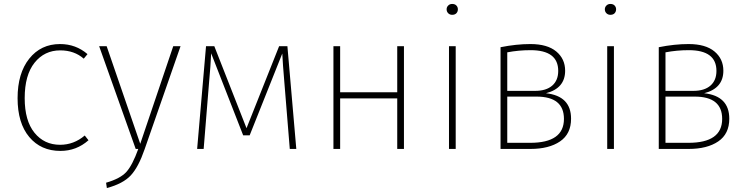

<svg xmlns="http://www.w3.org/2000/svg" viewBox="-20 -754 3781 972"><path d="M284 -531Q364 -531 423 -480L404 -457Q356 -499 285 -499Q205 -499 155 -436.5Q105 -374 105 -257Q105 -143 154.5 -82Q204 -21 284 -21Q354 -21 409 -68L428 -44Q367 10 286 10Q187 10 128 -60.5Q69 -131 69 -257Q69 -383 128 -457Q187 -531 284 -531Z M894 -520 712 2Q681 92 642 134Q603 176 521 198L517 171Q590 150 620.5 115.5Q651 81 680 0H667L482 -520H520L690 -26L857 -520Z M1435 -520 1480 0H1447L1419 -344Q1412 -425 1409 -483L1244 -69H1211L1049 -484Q1046 -418 1039 -344L1011 0H978L1023 -520H1065L1228 -105L1393 -520Z M1991 0V-256H1702V0H1668V-520H1702V-287H1991V-520H2025V0Z M2269 -734Q2283 -734 2290.5 -726Q2298 -718 2298 -707Q2298 -695 2290.5 -687Q2283 -679 2269 -679Q2257 -679 2249 -687Q2241 -695 2241 -707Q2241 -718 2249 -726Q2257 -734 2269 -734ZM2287 -520V0H2253V-520Z M2744 -282Q2871 -268 2871 -153Q2871 -76 2815 -38Q2759 0 2665 0H2514V-515Q2594 -531 2665 -531Q2751 -531 2796 -493.5Q2841 -456 2841 -396Q2841 -307 2744 -282ZM2666 -500Q2605 -500 2548 -489V-294H2689Q2745 -294 2775.5 -320.5Q2806 -347 2806 -395Q2806 -500 2666 -500ZM2664 -31Q2835 -31 2835 -152Q2835 -265 2696 -265H2548V-31Z M3070 -734Q3084 -734 3091.5 -726Q3099 -718 3099 -707Q3099 -695 3091.5 -687Q3084 -679 3070 -679Q3058 -679 3050 -687Q3042 -695 3042 -707Q3042 -718 3050 -726Q3058 -734 3070 -734ZM3088 -520V0H3054V-520Z M3545 -282Q3672 -268 3672 -153Q3672 -76 3616 -38Q3560 0 3466 0H3315V-515Q3395 -531 3466 -531Q3552 -531 3597 -493.5Q3642 -456 3642 -396Q3642 -307 3545 -282ZM3467 -500Q3406 -500 3349 -489V-294H3490Q3546 -294 3576.5 -320.5Q3607 -347 3607 -395Q3607 -500 3467 -500ZM3465 -31Q3636 -31 3636 -152Q3636 -265 3497 -265H3349V-31Z"/></svg>

Font: Fira Sans UltraLight
Style: Regular
Weight: 200
Designer: Carrois Corporate & Edenspiekermann AG
Foundry: Carrois Corporate GbR & Edenspiekermann AG
Version: Version 4.106;PS 004.106;hotconv 1.0.70;makeotf.lib2.5.58329